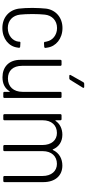

<svg xmlns="http://www.w3.org/2000/svg" viewBox="436 -1176 748 1661"><g transform="rotate(90 810.5 -346.0)"><path d="M223 8C317 8 383 -49 392 -123C393 -127 394 -131 394 -135C394 -142 390 -146 384 -146L352 -148C345 -149 341 -146 341 -139V-133C336 -83 290 -39 223 -39C158 -39 114 -82 107 -145C104 -172 102 -208 102 -252C102 -294 104 -331 107 -359C113 -421 158 -465 223 -465C286 -465 330 -424 339 -378C340 -374 341 -371 342 -366V-361C343 -354 347 -352 353 -352L385 -354C392 -355 395 -358 395 -365L392 -383C382 -454 316 -512 223 -512C131 -512 66 -453 55 -370C52 -336 49 -299 49 -253C49 -209 51 -169 55 -135C67 -50 131 8 223 8Z M732 -700H704C699 -700 695 -697 692 -693L630 -583C626 -576 629 -571 637 -571H659C664 -571 668 -574 671 -578L739 -688C743 -695 740 -700 732 -700ZM775 -494V-166C775 -89 730 -40 660 -40C592 -40 550 -84 550 -162V-494C550 -500 546 -504 540 -504H508C502 -504 498 -500 498 -494V-149C498 -46 562 7 649 7C704 7 745 -13 770 -54C772 -57 775 -57 775 -53V-10C775 -4 779 0 785 0H818C824 0 828 -4 828 -10V-494C828 -500 824 -504 818 -504H785C779 -504 775 -500 775 -494Z M1413 -511C1355 -511 1304 -485 1278 -429C1276 -426 1274 -426 1273 -429C1251 -481 1206 -511 1146 -511C1097 -511 1053 -492 1026 -452C1024 -449 1021 -451 1021 -454V-494C1021 -500 1017 -504 1011 -504H978C972 -504 968 -500 968 -494V-10C968 -4 972 0 978 0H1011C1017 0 1021 -4 1021 -10V-341C1021 -417 1064 -464 1131 -464C1193 -464 1235 -417 1235 -339V-10C1235 -4 1239 0 1245 0H1278C1284 0 1288 -4 1288 -10V-341C1288 -417 1332 -464 1398 -464C1460 -464 1503 -417 1503 -339V-10C1503 -4 1507 0 1513 0H1546C1552 0 1556 -4 1556 -10V-346C1556 -449 1500 -511 1413 -511Z"/></g></svg>

Font: Barlow Semi Condensed Light
Style: Regular
Weight: 300
Width: 4
Designer: Jeremy Tribby
Foundry: Tribby Type
Version: Version 1.422;hotconv 1.0.109;makeotfexe 2.5.65596